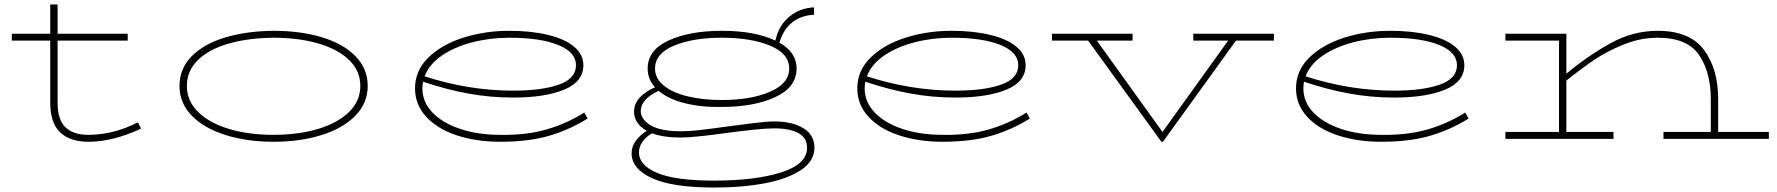

<svg xmlns="http://www.w3.org/2000/svg" viewBox="-20 -622 7960 860"><path d="M612 -46Q485 13 377 13Q294 13 249.5 -29Q205 -71 205 -163V-440H33V-471H205V-602H238V-471H552V-440H238V-163Q238 -85 273.5 -51.5Q309 -18 375 -18Q488 -18 598 -74Z M784 -237Q784 -315 839 -370.5Q894 -426 989.5 -454.5Q1085 -483 1205 -484Q1325 -484 1420.5 -455.5Q1516 -427 1571.5 -371Q1627 -315 1627 -237Q1627 -160 1571.5 -103.5Q1516 -47 1420 -17Q1324 13 1205 13Q1087 13 991 -17Q895 -47 839.5 -103.5Q784 -160 784 -237ZM1594 -237Q1594 -305 1543.5 -353.5Q1493 -402 1405 -427.5Q1317 -453 1205 -453Q1093 -452 1005 -427Q917 -402 867 -353.5Q817 -305 817 -237Q817 -170 867.5 -120.5Q918 -71 1006 -44.5Q1094 -18 1205 -18Q1316 -18 1404.5 -44.5Q1493 -71 1543.5 -120.5Q1594 -170 1594 -237Z M2612 -91Q2530 -40 2438.5 -13.5Q2347 13 2221 13Q2114 13 2027 -15.5Q1940 -44 1889.5 -98.5Q1839 -153 1839 -226Q1839 -306 1899 -364.5Q1959 -423 2056 -453.5Q2153 -484 2261 -484Q2360 -484 2435.5 -465.5Q2511 -447 2552 -412.5Q2593 -378 2593 -330Q2593 -256 2507 -220.5Q2421 -185 2279 -185Q2176 -185 2077.5 -203Q1979 -221 1875 -256Q1872 -241 1872 -226Q1872 -165 1917 -118Q1962 -71 2041.5 -44.5Q2121 -18 2221 -18Q2337 -16 2427.5 -42Q2518 -68 2597 -118ZM1882 -280Q2080 -216 2279 -216Q2407 -216 2483.5 -243Q2560 -270 2560 -330Q2560 -388 2480.5 -420.5Q2401 -453 2261 -453Q2175 -453 2095.5 -432.5Q2016 -412 1959 -373Q1902 -334 1882 -280Z M3628 40Q3628 98 3570 138Q3512 178 3410.5 198Q3309 218 3179 218Q2992 218 2900.5 176Q2809 134 2809 65Q2809 33 2829 7Q2849 -19 2877 -36Q2847 -53 2833.5 -75Q2820 -97 2820 -120Q2820 -159 2847.5 -187Q2875 -215 2914 -231Q2881 -267 2881 -315Q2881 -398 2975.5 -441Q3070 -484 3213 -484Q3362 -484 3453 -440Q3468 -508 3515 -547Q3562 -586 3626 -589V-556Q3507 -549 3471 -431Q3548 -388 3548 -315Q3548 -231 3452.5 -187Q3357 -143 3213 -143Q3123 -141 3048.5 -159.5Q2974 -178 2930 -215Q2850 -178 2850 -124Q2850 -88 2894 -61Q2938 -34 3032 -34Q3066 -34 3115 -39.5Q3164 -45 3242 -56Q3301 -64 3358.5 -71Q3416 -78 3449 -78Q3528 -78 3578 -48Q3628 -18 3628 40ZM2914 -315Q2914 -270 2954 -238Q2994 -206 3062 -190Q3130 -174 3213 -174Q3343 -174 3429 -211Q3515 -248 3515 -315Q3515 -382 3429.5 -417.5Q3344 -453 3213 -453Q3084 -453 2999 -417.5Q2914 -382 2914 -315ZM3595 40Q3595 -5 3556 -26Q3517 -47 3449 -47Q3414 -47 3356 -41Q3298 -35 3239 -27Q3088 -6 3028 -6Q2950 -6 2901 -25Q2875 -11 2858.5 12Q2842 35 2842 61Q2842 118 2923.5 152.5Q3005 187 3177 187Q3364 187 3479.5 150Q3595 113 3595 40Z M4593 -91Q4511 -40 4419.5 -13.5Q4328 13 4202 13Q4095 13 4008 -15.5Q3921 -44 3870.5 -98.5Q3820 -153 3820 -226Q3820 -306 3880 -364.5Q3940 -423 4037 -453.5Q4134 -484 4242 -484Q4341 -484 4416.5 -465.5Q4492 -447 4533 -412.5Q4574 -378 4574 -330Q4574 -256 4488 -220.5Q4402 -185 4260 -185Q4157 -185 4058.5 -203Q3960 -221 3856 -256Q3853 -241 3853 -226Q3853 -165 3898 -118Q3943 -71 4022.5 -44.5Q4102 -18 4202 -18Q4318 -16 4408.5 -42Q4499 -68 4578 -118ZM3863 -280Q4061 -216 4260 -216Q4388 -216 4464.5 -243Q4541 -270 4541 -330Q4541 -388 4461.5 -420.5Q4382 -453 4242 -453Q4156 -453 4076.5 -432.5Q3997 -412 3940 -373Q3883 -334 3863 -280Z M5686 -440H5516L5189 13H5182L4854 -440H4692V-471H5053V-440H4893L5187 -31L5481 -440H5325V-471H5686Z M6558 -91Q6476 -40 6384.5 -13.5Q6293 13 6167 13Q6060 13 5973 -15.5Q5886 -44 5835.5 -98.5Q5785 -153 5785 -226Q5785 -306 5845 -364.5Q5905 -423 6002 -453.5Q6099 -484 6207 -484Q6306 -484 6381.5 -465.5Q6457 -447 6498 -412.5Q6539 -378 6539 -330Q6539 -256 6453 -220.5Q6367 -185 6225 -185Q6122 -185 6023.5 -203Q5925 -221 5821 -256Q5818 -241 5818 -226Q5818 -165 5863 -118Q5908 -71 5987.5 -44.5Q6067 -18 6167 -18Q6283 -16 6373.5 -42Q6464 -68 6543 -118ZM5828 -280Q6026 -216 6225 -216Q6353 -216 6429.5 -243Q6506 -270 6506 -330Q6506 -388 6426.5 -420.5Q6347 -453 6207 -453Q6121 -453 6041.5 -432.5Q5962 -412 5905 -373Q5848 -334 5828 -280Z M7903 -31V0H7431V-31H7643V-178Q7643 -298 7590.5 -375.5Q7538 -453 7405 -453Q7328 -453 7252.5 -422.5Q7177 -392 7119.5 -353Q7062 -314 6996 -261V-31H7207V0H6723V-31H6963V-440H6723V-471H6996V-292Q7095 -374 7195 -429Q7295 -484 7405 -484Q7549 -484 7612.5 -398.5Q7676 -313 7676 -178V-31Z"/></svg>

Font: BioRhyme Expanded ExtraLight
Style: Regular
Weight: 275
Width: 7
Designer: Aoife Mooney
Foundry: Aoife Mooney Type
Version: Version 1.001